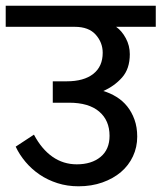

<svg xmlns="http://www.w3.org/2000/svg" viewBox="-30 -653 566 673"><path d="M332 -334Q356 -327 378 -313.5Q400 -300 416 -280Q432 -260 441.5 -233.5Q451 -207 451 -174Q451 -137 436 -105Q421 -73 394 -50Q367 -27 329 -13.5Q291 0 245 0Q206 0 171.5 -11Q137 -22 109 -41Q81 -60 59.5 -85.5Q38 -111 25 -139L89 -181Q116 -130 154 -103.5Q192 -77 239 -77Q291 -77 322.5 -103Q354 -129 354 -177Q354 -231 317.5 -262Q281 -293 212 -293H155V-368H204Q264 -368 297 -394Q330 -420 330 -468Q330 -504 305.5 -531.5Q281 -559 232 -559H-10V-633H516V-559H377Q397 -545 411 -519Q425 -493 425 -463Q425 -412 398 -381.5Q371 -351 332 -334Z"/></svg>

Font: Mukta Medium
Style: Regular
Weight: 500
Designer: Girish Dalvi and Yashodeep Gholap
Foundry: Ek Type
Version: Version 2.538;PS 1.002;hotconv 16.6.51;makeotf.lib2.5.65220;